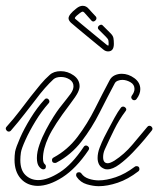

<svg xmlns="http://www.w3.org/2000/svg" viewBox="-30 -636 545 661"><path d="M119 -53Q112 -53 104.5 -62.5Q97 -72 97 -92Q97 -113 106 -138.5Q115 -164 128.5 -189.5Q142 -215 154.5 -234.5Q167 -254 174 -263Q189 -282 200 -296Q211 -310 213 -313Q223 -327 223 -339Q223 -354 209.5 -362.5Q196 -371 180 -371Q163 -371 154 -363Q140 -350 124.5 -332.5Q109 -315 92 -292Q74 -269 54 -243Q34 -217 8 -187Q5 -183 0 -183Q-5 -183 -8.5 -188.5Q-12 -194 -8 -199Q18 -228 38.5 -255Q59 -282 76 -304Q94 -327 109.5 -345.5Q125 -364 141 -378Q155 -391 179 -391Q203 -391 223.5 -376.5Q244 -362 244 -339Q244 -330 238 -317.5Q232 -305 210 -276Q156 -205 137 -164Q118 -123 118 -91Q118 -76 124 -71Q128 -68 128 -63Q128 -53 119 -53ZM159 -75Q149 -75 149 -85Q149 -91 155 -94Q203 -120 237 -165Q271 -210 297 -262Q323 -314 347 -359Q353 -371 364.5 -376.5Q376 -382 389 -382Q412 -382 432.5 -367Q453 -352 453 -329Q453 -312 440 -295Q437 -291 432 -291Q427 -291 423.5 -296Q420 -301 424 -307Q433 -319 433 -330Q433 -345 419 -353Q405 -361 391 -361Q383 -361 375.5 -358Q368 -355 365 -349Q340 -302 313 -248.5Q286 -195 250.5 -149Q215 -103 164 -76Q162 -75 159 -75ZM99 4Q63 3 41.5 -21Q20 -45 20 -86Q20 -93 20.5 -100Q21 -107 22 -114Q25 -129 39 -161Q53 -193 75.5 -229.5Q98 -266 123 -293Q126 -297 130 -297Q136 -297 139 -291Q142 -285 137 -280Q113 -253 92 -218.5Q71 -184 57.5 -154Q44 -124 42 -111Q41 -104 40.5 -97.5Q40 -91 40 -85Q40 -50 58 -33Q76 -16 102 -16Q134 -16 176 -43Q218 -70 258 -130Q261 -135 266 -135Q271 -135 275 -130Q279 -125 274 -118Q232 -56 185.5 -26Q139 4 99 4ZM340 -53Q334 -53 331 -54Q317 -59 311.5 -69Q306 -79 306 -92Q306 -109 313 -127.5Q320 -146 328.5 -163Q337 -180 342 -189Q353 -210 364.5 -231Q376 -252 386 -265Q389 -269 394 -269Q399 -269 403 -264Q407 -259 402 -253Q380 -224 363 -189.5Q346 -155 331 -122Q325 -109 325 -95Q325 -74 341 -74Q349 -74 364 -83Q398 -105 425 -137Q452 -169 477 -199Q480 -203 484 -203Q490 -203 493.5 -197.5Q497 -192 492 -186Q485 -177 467.5 -156Q450 -135 427 -111Q404 -87 381 -70Q358 -53 340 -53ZM310 5Q291 5 269 -1.5Q247 -8 234 -27Q232 -31 232 -33Q232 -43 242 -43Q247 -43 250 -39Q259 -26 276 -20.5Q293 -15 310 -15Q336 -15 368.5 -26Q401 -37 434 -62Q436 -64 440 -64Q450 -64 450 -54Q450 -49 446 -46Q411 -19 375.5 -7Q340 5 310 5ZM342 -459Q333 -459 325 -466Q321 -469 306 -481.5Q291 -494 272 -509.5Q253 -525 237 -538.5Q221 -552 214 -558Q206 -566 206 -573Q206 -586 233 -607Q244 -616 255 -616Q267 -616 276 -605Q279 -601 286 -594Q293 -587 300 -579Q302 -577 302 -573Q302 -568 296.5 -564Q291 -560 286 -564Q280 -571 260 -593Q257 -596 254 -596Q252 -596 245 -591Q232 -581 229.5 -577.5Q227 -574 228 -572Q234 -567 250 -553.5Q266 -540 284.5 -525Q303 -510 318 -497.5Q333 -485 337 -482Q341 -479 342.5 -479Q344 -479 344 -485Q344 -493 343 -497.5Q342 -502 335 -509L310 -534Q307 -537 307 -540Q307 -546 313.5 -549.5Q320 -553 324 -548L351 -521Q359 -513 360.5 -505Q362 -497 362 -485Q362 -459 342 -459Z"/></svg>

Font: Neonderthaw
Style: Regular
Weight: 400
Designer: Robert E. Leuschke
Foundry: Robert E. Leuschke
Version: Version 1.010; ttfautohint (v1.8.3)